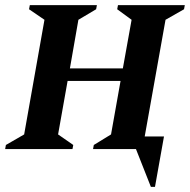

<svg xmlns="http://www.w3.org/2000/svg" viewBox="-34 -580 739 747"><path d="M-14 0 -11 -16 60 -57 139 -503 79 -544 82 -560H343L340 -544L271 -503L238 -314H444L478 -503L422 -544L425 -560H685L682 -544L610 -503L529 -49H604L569 147H553L495 0H328L331 -16L398 -57L435 -265H229L192 -57L251 -16L248 0Z"/></svg>

Font: Spectral SC
Style: Bold Italic
Weight: 700
Italic angle: -10°
Designer: Jean-Baptiste Levee
Foundry: Production Type
Version: Version 2.001